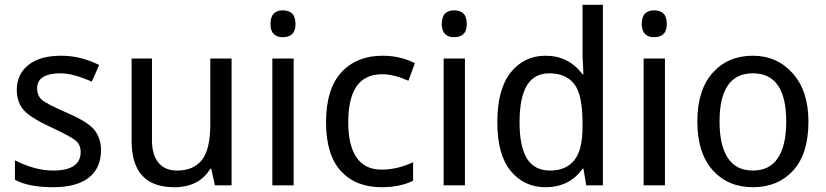

<svg xmlns="http://www.w3.org/2000/svg" viewBox="-20 -782 3485 810"><path d="M43 -23.4V-105.5Q128.9 -62.5 203.1 -62.5Q261.7 -62.5 291 -82Q320.3 -101.6 320.3 -140.6Q320.3 -171.9 298.8 -189.5Q277.3 -207 189.5 -248Q101.6 -289.1 76.2 -322.3Q50.8 -355.5 50.8 -402.3Q50.8 -468.8 99.6 -507.8Q148.4 -546.9 238.3 -546.9Q320.3 -546.9 398.4 -507.8L367.2 -437.5Q289.1 -472.7 234.4 -472.7Q187.5 -472.7 162.1 -457Q136.7 -441.4 136.7 -410.2Q136.7 -378.9 156.2 -361.3Q175.8 -343.8 265.6 -304.7Q355.5 -265.6 380.9 -230.5Q406.2 -195.3 406.2 -148.4Q406.2 -74.2 355.5 -33.2Q304.7 7.8 203.1 7.8Q101.6 7.8 43 -23.4Z M886.7 0 871.1 -70.3H867.2Q820.3 7.8 714.8 7.8Q625 7.8 580.1 -41Q535.2 -89.8 535.2 -187.5V-535.2H621.1V-191.4Q621.1 -128.9 648.4 -95.7Q675.8 -62.5 726.6 -62.5Q796.9 -62.5 832 -107.4Q867.2 -152.3 867.2 -257.8V-535.2H957V0Z M1226.6 -679.7Q1226.6 -652.3 1212.9 -638.7Q1199.2 -625 1171.9 -625Q1148.4 -625 1134.8 -638.7Q1121.1 -652.3 1121.1 -679.7Q1121.1 -710.9 1134.8 -724.6Q1148.4 -738.3 1171.9 -738.3Q1199.2 -738.3 1212.9 -724.6Q1226.6 -710.9 1226.6 -679.7ZM1218.8 0H1128.9V-535.2H1218.8Z M1730.5 -515.6 1703.1 -441.4Q1640.6 -468.8 1593.8 -468.8Q1519.5 -468.8 1484.4 -418Q1449.2 -367.2 1449.2 -265.6Q1449.2 -168 1484.4 -117.2Q1519.5 -66.4 1589.8 -66.4Q1656.2 -66.4 1722.7 -97.7V-19.5Q1668 7.8 1589.8 7.8Q1480.5 7.8 1418 -60.5Q1355.5 -128.9 1355.5 -265.6Q1355.5 -406.2 1419.9 -476.6Q1484.4 -546.9 1593.8 -546.9Q1668 -546.9 1730.5 -515.6Z M1949.2 -679.7Q1949.2 -652.3 1935.5 -638.7Q1921.9 -625 1894.5 -625Q1871.1 -625 1857.4 -638.7Q1843.8 -652.3 1843.8 -679.7Q1843.8 -710.9 1857.4 -724.6Q1871.1 -738.3 1894.5 -738.3Q1921.9 -738.3 1935.5 -724.6Q1949.2 -710.9 1949.2 -679.7ZM1941.4 0H1851.6V-535.2H1941.4Z M2441.4 -70.3H2437.5Q2382.8 7.8 2281.2 7.8Q2191.4 7.8 2134.8 -60.5Q2078.1 -128.9 2078.1 -265.6Q2078.1 -406.2 2134.8 -476.6Q2191.4 -546.9 2281.2 -546.9Q2378.9 -546.9 2437.5 -468.8H2441.4L2437.5 -546.9V-761.7H2523.4V0H2453.1ZM2437.5 -246.1V-265.6Q2437.5 -382.8 2402.3 -427.7Q2367.2 -472.7 2296.9 -472.7Q2234.4 -472.7 2203.1 -421.9Q2171.9 -371.1 2171.9 -265.6Q2171.9 -164.1 2203.1 -113.3Q2234.4 -62.5 2300.8 -62.5Q2367.2 -62.5 2402.3 -105.5Q2437.5 -148.4 2437.5 -246.1Z M2793 -679.7Q2793 -652.3 2779.3 -638.7Q2765.6 -625 2738.3 -625Q2714.8 -625 2701.2 -638.7Q2687.5 -652.3 2687.5 -679.7Q2687.5 -710.9 2701.2 -724.6Q2714.8 -738.3 2738.3 -738.3Q2765.6 -738.3 2779.3 -724.6Q2793 -710.9 2793 -679.7ZM2785.2 0H2695.3V-535.2H2785.2Z M2921.9 -269.5Q2921.9 -402.3 2986.3 -474.6Q3050.8 -546.9 3156.2 -546.9Q3257.8 -546.9 3324.2 -472.7Q3390.6 -398.4 3390.6 -269.5Q3390.6 -132.8 3326.2 -62.5Q3261.7 7.8 3156.2 7.8Q3050.8 7.8 2986.3 -64.5Q2921.9 -136.7 2921.9 -269.5ZM3296.9 -269.5Q3296.9 -371.1 3261.7 -421.9Q3226.6 -472.7 3156.2 -472.7Q3085.9 -472.7 3050.8 -421.9Q3015.6 -371.1 3015.6 -269.5Q3015.6 -168 3050.8 -115.2Q3085.9 -62.5 3156.2 -62.5Q3226.6 -62.5 3261.7 -115.2Q3296.9 -168 3296.9 -269.5Z"/></svg>

Font: Droid Sans Fallback
Style: Regular
Weight: 400
Designer: Steve Matteson
Foundry: Ascender Corporation
Version: 3.00 (Khmer version)